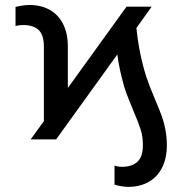

<svg xmlns="http://www.w3.org/2000/svg" viewBox="-20 -557 728 767"><path d="M102.5 0 155.3 -73.2V-371.1Q155.3 -417.5 134.3 -437.3Q113.3 -457 72.3 -457Q55.2 -457 42 -453.1V-529.3Q54.7 -532.7 70.3 -534.9Q85.9 -537.1 97.7 -537.1Q144 -537.1 178.7 -517.6Q213.4 -498 232.2 -460.7Q251 -423.3 251 -371.1V-205.6L485.4 -530.3H585.9L524.9 -445.3Q535.6 -340.8 564.5 -250Q577.1 -211.9 600.6 -157.2Q617.7 -116.7 626.2 -93.3Q634.8 -69.8 640.6 -40.3Q646.5 -10.7 646.5 23.4Q646.5 75.2 627.4 112.8Q608.4 150.4 573.5 169.9Q538.6 189.5 492.2 189.5Q480.5 189.5 464.1 186.8Q447.8 184.1 437.5 180.7V104.5Q452.1 109.4 467.8 109.4Q507.3 109.4 529.1 89.1Q550.8 68.8 550.8 23.4Q550.8 -10.3 542.5 -37.6Q534.2 -64.9 514.6 -110.4Q505.4 -132.3 494.6 -159.2Q483.9 -186 475.6 -211.9Q466.8 -244.6 460.2 -273.7Q453.6 -302.7 448.7 -339.4L204.1 0Z"/></svg>

Font: Pretendard JP
Style: Regular
Weight: 400
Designer: Base glyphs from Inter by Rasmus Andersson; Hangeul glyphs from Noto Sans CJK(Source Han Sans) by Jang Soo-young and Kan
Foundry: Kil Hyung-jin
Version: Version 1.309